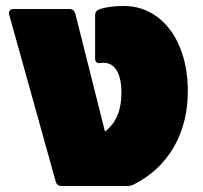

<svg xmlns="http://www.w3.org/2000/svg" viewBox="-20 -622 680 642"><path d="M608 -317Q608 -211 561 -130Q514 -49 427 -5Q418 0 404 0H186Q170 0 166 -16L11 -572Q10 -574 10 -578Q10 -585 14.5 -588.5Q19 -592 27 -592H212Q227 -592 232 -576L331 -182Q386 -224 386 -311Q386 -360 370.5 -386Q355 -412 326 -412L311 -411Q305 -411 301.5 -415Q298 -419 298 -426V-570Q298 -579 302 -584Q306 -589 315 -592Q348 -602 394 -602Q456 -602 505 -566Q554 -530 581 -465Q608 -400 608 -317Z"/></svg>

Font: LINE Seed Sans TH App Heavy
Style: Regular
Weight: 900
Designer: Dalton Maag Ltd | Thai characters by Cadson Demak Co.,Ltd.
Foundry: Dalton Maag Ltd
Version: Version 1.003